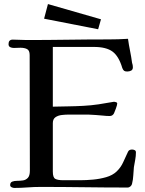

<svg xmlns="http://www.w3.org/2000/svg" viewBox="-20 -924 714 945"><path d="M649 -174Q649 -156 645.5 -137.5Q642 -119 639 -101Q637 -81 636 -60.5Q635 -40 630 -20Q629 -13 622.5 -7Q616 -1 608 -1Q501 -1 394 -2.5Q287 -4 180 -4Q147 -4 114.5 -1.5Q82 1 50 1Q44 1 37 -2.5Q30 -6 30 -13Q30 -26 40 -30Q50 -34 64.5 -34Q79 -34 93 -36Q107 -38 117 -48.5Q127 -59 127 -84L126 -653Q126 -676 113 -682.5Q100 -689 81 -689Q73 -689 64.5 -688.5Q56 -688 48 -688Q38 -688 30 -692Q22 -696 22 -707Q22 -729 43 -729Q60 -729 77 -728Q94 -727 111 -727Q212 -727 312.5 -728.5Q413 -730 514 -730Q562 -730 610 -733Q614 -704 620 -674.5Q626 -645 630 -615Q632 -610 633 -604Q634 -598 634 -593Q634 -581 625.5 -576.5Q617 -572 606 -572Q596 -572 591 -575.5Q586 -579 582 -589Q565 -647 534 -670Q503 -693 442 -693H240V-399Q278 -400 315 -400.5Q352 -401 389 -403Q428 -405 465 -410.5Q502 -416 540 -423Q541 -423 541.5 -423Q542 -423 543 -423Q546 -423 551.5 -421Q557 -419 557 -415Q557 -408 550.5 -390Q544 -372 541 -366Q534 -353 520 -353Q512 -353 503.5 -353.5Q495 -354 487 -355Q469 -357 451 -358Q433 -359 415 -360Q390 -360 366 -360Q342 -360 317 -360Q303 -360 284.5 -358Q266 -356 253 -347Q240 -338 240 -318V-79Q240 -50 252.5 -43.5Q265 -37 290 -37H377Q404 -37 437.5 -40Q471 -43 502.5 -52Q534 -61 554 -80Q575 -100 586.5 -126Q598 -152 610 -177Q615 -188 630 -188Q637 -188 643 -185Q649 -182 649 -174ZM477 -829 463 -780 197 -832 216 -904Z"/></svg>

Font: Kaisei HarunoUmi Medium
Style: Regular
Weight: 500
Designer: Font-Kai, 金井和夫
Foundry: KAZUO KANAI
Version: Version 5.003